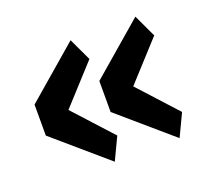

<svg xmlns="http://www.w3.org/2000/svg" viewBox="-84 -599 712 646"><g transform="rotate(-20 272.5 -275.5)"><path d="M263 -138 138 -275 263 -412 225 -493 37 -331V-220L225 -58ZM495 -138 370 -275 495 -412 457 -493 269 -331V-220L457 -58Z"/></g></svg>

Font: Braiins Sans SemiBold
Style: Regular
Weight: 600
Designer: Mike Abbink, Paul van der Laan, Pieter van Rosmalen, Jiri Chlebus, Lubos Buracinsky
Foundry: Bold Monday, Sudetype
Version: Version 1.000;hotconv 1.0.109;makeotfexe 2.5.65596